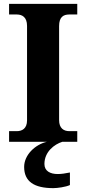

<svg xmlns="http://www.w3.org/2000/svg" viewBox="-20 -734 446 994"><path d="M27 0H223C162 14 105 68 105 130C105 206 157 240 256 240C277 240 321 234 342 224V159C318 164 297 167 279 167C239 167 210 151 210 115C210 52 261 13 303 0H380V-55H339C310 -55 286 -70 286 -112V-599C286 -646 308 -659 339 -659H380V-714H27V-659H67C94 -659 120 -646 120 -600V-111C120 -68 94 -55 67 -55H27Z"/></svg>

Font: Noto Serif Hentaigana Bold
Style: Regular
Weight: 700
Designer: Kazuhiro Yamada
Foundry: nipponia
Version: Version 1.000